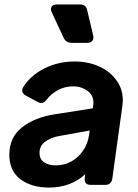

<svg xmlns="http://www.w3.org/2000/svg" viewBox="-20 -833 621 865"><path d="M201 12Q122 12 72 -25.5Q22 -63 22 -136Q22 -214 79 -259Q136 -304 226 -318L398 -345L400 -360Q405 -400 376.5 -422Q348 -444 309 -444Q272 -444 241 -427Q210 -410 190 -384Q172 -360 149 -374L97 -402Q70 -417 86 -443Q120 -495 181.5 -525.5Q243 -556 317 -556Q382 -556 434 -530Q486 -504 513 -458.5Q540 -413 531 -354L486 -28Q481 0 454 0H389Q358 0 362 -32L364 -48Q298 12 201 12ZM158 -144Q158 -116 178.5 -102Q199 -88 231 -88Q271 -88 303 -106.5Q335 -125 355.5 -156Q376 -187 381 -224L384 -245L245 -220Q207 -213 182.5 -194Q158 -175 158 -144ZM303 -640Q278 -640 267 -662L213 -778Q206 -793 212.5 -803Q219 -813 236 -813H340Q368 -813 373 -786L400 -673Q403 -658 396 -649Q389 -640 373 -640Z"/></svg>

Font: Pitagon Sans Text Bold
Style: Italic
Weight: 700
Italic angle: -8°
Designer: Travis Tran
Foundry: Pitagon
Version: Version 1.001; ttfautohint (v1.8.4.7-5d5b);gftools[0.9.26]